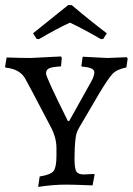

<svg xmlns="http://www.w3.org/2000/svg" viewBox="-23 -726 522 755"><path d="M302 -503 297 -467 299 -464C331.7 -462 348 -454.7 348 -442C348 -432 343.7 -419.3 335 -404L249 -250H244C186.7 -364.7 158 -427 158 -437C158 -447 162.2 -453.8 170.5 -457.5C178.8 -461.2 194.3 -463.7 217 -465L220 -498L217 -504L97 -498C72.3 -498 41 -498.7 3 -500L-3 -464L-1 -460C33.7 -456.7 58.3 -444 73 -422C79 -412.7 113 -348.7 175 -230C191 -200.7 199 -172 199 -144V-113C199 -83.7 195.3 -64 188 -54C180.7 -44 162.3 -36.7 133 -32L127 9C165.7 3 202.7 0 238 0C257.3 0 291.7 1 341 3L349 -39L347 -42L307 -40C292.3 -40 282.5 -43.7 277.5 -51C272.5 -58.3 270 -76 270 -104C270 -132 271.3 -157.3 274 -180C275.3 -195.3 279.7 -209.3 287 -222L368 -360C391.3 -398.7 408.5 -423.8 419.5 -435.5C430.5 -447.2 448.7 -455.7 474 -461L479 -495L476 -501L398 -498ZM121 -573 130 -572C176.7 -599.3 217.3 -621 252 -637C288.7 -619.7 329.3 -598 374 -572L383 -573L397 -595C353.7 -627.7 307.7 -664.7 259 -706H245L107 -595Z"/></svg>

Font: Alegreya SC
Style: Regular
Weight: 400
Designer: Juan Pablo del Peral
Foundry: Juan Pablo del Peral
Version: Version 1.003